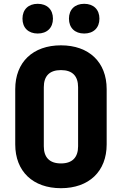

<svg xmlns="http://www.w3.org/2000/svg" viewBox="-20 -978 640 1008"><path d="M422 -802C471 -802 502 -832 502 -880C502 -928 471 -958 422 -958C373 -958 342 -928 342 -880C342 -832 373 -802 422 -802ZM178 -802C227 -802 258 -832 258 -880C258 -928 227 -958 178 -958C129 -958 98 -928 98 -880C98 -832 129 -802 178 -802ZM300 10C447 10 540 -78 540 -220V-510C540 -652 447 -740 300 -740C153 -740 60 -652 60 -510V-220C60 -78 153 10 300 10ZM300 -120C240 -120 210 -152 210 -210V-520C210 -578 239 -610 300 -610C361 -610 390 -578 390 -520V-210C390 -152 360 -120 300 -120Z"/></svg>

Font: JetBrains Mono ExtraBold
Style: Regular
Weight: 800
Monospace: yes
Designer: Philipp Nurullin, Konstantin Bulenkov
Foundry: JetBrains
Version: Version 2.305